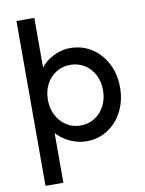

<svg xmlns="http://www.w3.org/2000/svg" viewBox="-102 -811 834 1101"><g transform="rotate(-10 315.5 -260.0)"><path d="M72 -740H176V-405L160 -414Q166 -444 194.5 -471.5Q223 -499 264 -516.5Q305 -534 346 -534Q416 -534 471.5 -499Q527 -464 559 -402Q591 -340 591 -263Q591 -186 559.5 -124Q528 -62 473 -26.5Q418 9 349 9Q305 9 261.5 -9.5Q218 -28 187.5 -57.5Q157 -87 150 -117L176 -131V220H72ZM492 -263Q492 -313 471.5 -353Q451 -393 414.5 -416Q378 -439 332 -439Q286 -439 249.5 -416.5Q213 -394 192 -354Q171 -314 171 -263Q171 -213 192 -172.5Q213 -132 249.5 -109Q286 -86 332 -86Q377 -86 413.5 -109Q450 -132 471 -172.5Q492 -213 492 -263Z"/></g></svg>

Font: Easer Grotesk Variable
Style: Regular
Weight: 400
Designer: Boardeaser, Bonnie Shaver-Troup, Thomas Jockin
Foundry: Lexend
Version: Version 1.001;Glyphs 3.1.2 (3151)